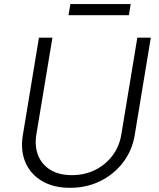

<svg xmlns="http://www.w3.org/2000/svg" viewBox="-20 -913 784 946"><path d="M656.6 -727.3H723L643.5 -245.7Q631 -171.5 586.6 -113.1Q542.3 -54.7 474.6 -21.1Q407 12.4 324.9 12.4Q243.3 12.4 186.8 -21.1Q130.3 -54.7 105.3 -113.1Q80.3 -171.5 92.3 -245.7L171.9 -727.3H238.3L159.1 -250.4Q149.9 -192.5 168 -147.2Q186.1 -101.9 228.5 -76Q271 -50.1 334.2 -50.1Q397.7 -50.1 449.4 -76Q501.1 -101.9 534.8 -147.2Q568.5 -192.5 577.8 -250.4ZM623.9 -893.1 615.1 -838.1H317.5L326.7 -893.1Z"/></svg>

Font: Inter Light  BETA
Style: Italic
Weight: 300
Italic angle: 9.39999°
Designer: Rasmus Andersson
Foundry: rsms
Version: Version 3.011;git-f93a4a705